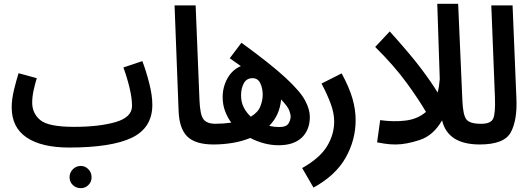

<svg xmlns="http://www.w3.org/2000/svg" viewBox="-20 -749 2772 1002"><path d="M340 21Q562 21 668.5 -30.5Q775 -82 775 -202Q775 -252 758.5 -316Q742 -380 723 -430L624 -397Q644 -342 656.5 -289Q669 -236 669 -196Q669 -137 583.5 -112Q498 -87 366 -87ZM341 21 386 -10 366 -87Q232 -87 190 -122.5Q148 -158 148 -213Q148 -245 156 -280.5Q164 -316 172 -341L77 -367Q65 -330 53 -280Q41 -230 41 -189Q41 -84 119 -31.5Q197 21 341 21ZM402 233Q425 233 441.5 216.5Q458 200 458 176Q458 152 441.5 134.5Q425 117 402 117Q377 117 360 134.5Q343 152 343 176Q343 200 360 216.5Q377 233 402 233Z M1095 5Q1158 5 1158 -51Q1158 -103 1105 -103Q1060 -103 1042 -126.5Q1024 -150 1021 -227L1001 -721H891L912 -172Q915 -79 957 -37Q999 5 1095 5Z M1597 -140Q1597 -178 1572 -225Q1547 -272 1470.5 -343Q1394 -414 1240 -526L1179 -445Q1209 -424 1237 -404Q1192 -385 1167 -340Q1142 -295 1142 -242Q1142 -203 1154.5 -169.5Q1167 -136 1187 -109Q1145 -103 1103 -103L1094 5Q1143 5 1192.5 -3Q1242 -11 1286 -29Q1360 9 1434 9Q1513 9 1555 -31Q1597 -71 1597 -140ZM1238 -251Q1238 -288 1252.5 -314.5Q1267 -341 1298 -341Q1326 -341 1338.5 -314.5Q1351 -288 1351 -254Q1351 -226 1339 -194.5Q1327 -163 1289 -140Q1266 -161 1252 -188.5Q1238 -216 1238 -251ZM1497 -141Q1496 -120 1484.5 -103Q1473 -86 1437 -86Q1411 -86 1385 -92Q1440 -148 1447 -230Q1482 -193 1489.5 -172.5Q1497 -152 1497 -141Z M1616 230Q1731 167 1783.5 74.5Q1836 -18 1836 -122Q1836 -177 1819.5 -234.5Q1803 -292 1763 -366L1658 -313Q1689 -254 1706.5 -206Q1724 -158 1724 -115Q1724 -47 1686.5 14.5Q1649 76 1557 128Z M2547 -55Q2547 -74 2533.5 -88.5Q2520 -103 2489 -103Q2431 -103 2413.5 -126.5Q2396 -150 2393 -226L2371 -729H2262L2275 -336Q2272 -297 2264 -266Q2234 -316 2178.5 -390Q2123 -464 2014 -585L1938 -504Q2038 -405 2103 -315.5Q2168 -226 2203 -165Q2160 -128 2098.5 -120Q2037 -112 1964 -122L1948 -6Q1959 -4 1986 0.5Q2013 5 2045 5Q2099 5 2170.5 -18.5Q2242 -42 2287 -121Q2317 5 2484 5Q2547 5 2547 -55Z M2483 5Q2612 5 2646 -59Q2680 -123 2675 -235L2655 -721H2544L2563 -239Q2566 -158 2554 -130.5Q2542 -103 2492 -103Z"/></svg>

Font: Noto Sans Arabic UI ExtraCondensed Semi
Style: Regular
Weight: 600
Width: 3
Designer: Nadine Chahine - Monotype Design Team
Foundry: Monotype Imaging Inc.
Version: Version 1.900